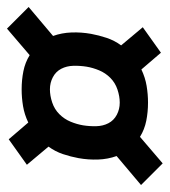

<svg xmlns="http://www.w3.org/2000/svg" viewBox="7 -615 486 550"><g transform="rotate(90 250.0 -340.0)"><path d="M57 -117 -5 -179 78 -249Q69 -274 68 -302Q67 -330 72 -358Q76 -380 83.5 -402.5Q91 -425 105 -444L53 -506L126 -558L174 -502Q197 -513 221 -517Q245 -521 269 -521Q296 -521 321 -516Q346 -511 367 -498L443 -563L505 -501L422 -431Q431 -406 432 -378Q433 -350 428 -322Q424 -300 416.5 -277.5Q409 -255 395 -236L447 -174L374 -122L326 -178Q303 -167 279 -163Q255 -159 231 -159Q204 -159 179 -164Q154 -169 133 -182ZM231 -240Q249 -240 268.5 -246.5Q288 -253 302 -267Q316 -281 323.5 -299Q331 -317 334 -335Q337 -354 336.5 -373Q336 -392 328 -407.5Q320 -423 304 -431.5Q288 -440 269 -440Q251 -440 231.5 -433.5Q212 -427 198 -413Q184 -399 176.5 -381Q169 -363 166 -345Q163 -326 163.5 -307Q164 -288 172 -272.5Q180 -257 196 -248.5Q212 -240 231 -240Z"/></g></svg>

Font: Iosevka Term Curly XBd Obl
Style: Regular
Weight: 800
Italic angle: -9°
Designer: Belleve Invis
Foundry: Belleve Invis
Version: Version 32.3.0